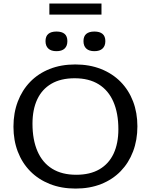

<svg xmlns="http://www.w3.org/2000/svg" viewBox="-20 -1090 880 1120"><path d="M419 -714Q502 -714 569 -687.5Q636 -661 683.5 -612.8Q731 -564.5 756.2 -498.5Q781.5 -432.5 781.5 -353Q781.5 -273 756.2 -206.5Q731 -140 684 -91.5Q637 -43 570.5 -16.5Q504 10 421 10Q338 10 271 -16.5Q204 -43 156.5 -91.2Q109 -139.5 83.8 -205.5Q58.5 -271.5 58.5 -351Q58.5 -431 83.8 -497.5Q109 -564 156 -612.5Q203 -661 269.5 -687.5Q336 -714 419 -714ZM424.5 -70.5Q505.5 -70.5 560.2 -102.5Q615 -134.5 642.8 -194Q670.5 -253.5 670.5 -336Q670.5 -429.5 641.5 -496.2Q612.5 -563 555.8 -598.2Q499 -633.5 415.5 -633.5Q334.5 -633.5 279.8 -601.5Q225 -569.5 197.2 -510.2Q169.5 -451 169.5 -368Q169.5 -275 198.5 -208Q227.5 -141 284.2 -105.8Q341 -70.5 424.5 -70.5ZM309.5 -791.5Q278 -791.5 261.8 -806.8Q245.5 -822 245.5 -850Q245.5 -878.5 261.8 -892.2Q278 -906 309.5 -906Q341 -906 357 -892.2Q373 -878.5 373 -850Q373 -822 357 -806.8Q341 -791.5 309.5 -791.5ZM530.5 -791.5Q499.5 -791.5 483.2 -806.8Q467 -822 467 -850Q467 -878.5 483.2 -892.2Q499.5 -906 530.5 -906Q562 -906 578.2 -892.2Q594.5 -878.5 594.5 -850Q594.5 -822 578.2 -806.8Q562 -791.5 530.5 -791.5ZM268 -1005V-1069.5H572V-1005Z"/></svg>

Font: Newsreader 7pt
Style: Regular
Weight: 400
Designer: Hugues Gentile
Foundry: Production Type
Version: Version 1.003